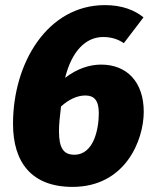

<svg xmlns="http://www.w3.org/2000/svg" viewBox="-20 -713 604 752"><path d="M376 -460C331 -460 281 -444 235 -408C261 -513 316 -568 384 -568C417 -568 443 -559 465 -544L542 -645C508 -673 458 -693 391 -693C167 -693 31 -468 31 -228C31 -78 103 19 264 19C471 19 543 -164 543 -275C543 -392 477 -460 376 -460ZM271 -107C229 -107 211 -133 211 -199C211 -225 214 -256 219 -296C250 -324 283 -339 314 -339C347 -339 367 -322 367 -270C367 -209 348 -107 271 -107Z"/></svg>

Font: Fira Sans ExtraBold
Style: Italic
Weight: 800
Italic angle: -8°
Designer: bBox Type GmbH & Carrois Corporate GbR & Edenspiekermann AG
Foundry: bBox Type GmbH & Carrois Corporate GbR & Edenspiekermann AG
Version: Version 4.301;PS 004.301;hotconv 1.0.88;makeotf.lib2.5.64775